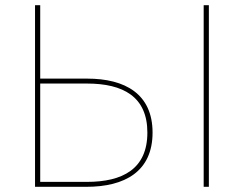

<svg xmlns="http://www.w3.org/2000/svg" viewBox="-20 -720 962 740"><path d="M115 0H313C461 0 568 -59 568 -209C568 -358 462 -417 316 -417H135V-700H115ZM315 -19H135V-398H315C454 -398 548 -348 548 -209C548 -69 453 -19 315 -19ZM765 0H785V-700H765Z"/></svg>

Font: Chess Sans Thin
Style: Regular
Weight: 100
Designer: Wolf Bōese
Foundry: Wolf Bōese
Version: Version 7.223;Glyphs 3.3 (3306)